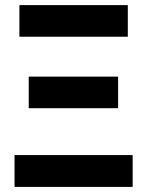

<svg xmlns="http://www.w3.org/2000/svg" viewBox="-20 -734 578 754"><path d="M501 0V-125H37.1V0ZM443.8 -309.1V-433.1H92.8V-309.1ZM481.9 -589.8V-713.9H56.2V-589.8Z"/></svg>

Font: Avrile Sans
Style: Bold
Weight: 700
Designer: Monotype Design Team, Google (font), Stefan Peev (BGR Cyrillic), Cristiano Sobral (main changes)
Foundry: The Avrile Sans Project Authors
Version: Version 3.110